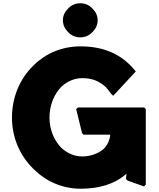

<svg xmlns="http://www.w3.org/2000/svg" viewBox="-20 -1130 968 1172"><path d="M483 -175C435 -175 391 -194 355 -227C311 -271 282 -338 282 -412C282 -488 311 -557 356 -602C391 -634 435 -653 483 -653C537 -653 583 -638 625 -599C636 -587 648 -573 659 -556H660L671 -545L681 -556L809 -694L806 -697C798 -707 789 -718 780 -727L773 -734C701 -805 603 -847 472 -847C359 -847 261 -805 188 -734L180 -726C101 -648 53 -536 53 -412C53 -290 102 -180 181 -102L189 -94C263 -22 362 22 472 22C585 22 681 -6 752 -70L749 -37L758 -28L859 8L870 -3V-464L860 -474H456L445 -464L481 -317L490 -308H653C650 -274 636 -245 614 -222C582 -193 532 -175 483 -175ZM400 -1082 393 -1075C375 -1057 364 -1033 364 -1006C364 -979 375 -955 393 -937L400 -930C418 -912 442 -902 470 -902C498 -902 522 -912 540 -930L547 -937C565 -955 576 -979 576 -1006C576 -1033 565 -1057 547 -1075L540 -1082C522 -1100 498 -1110 470 -1110C442 -1110 418 -1100 400 -1082Z"/></svg>

Font: Hussar Woodtype
Style: Ultra
Weight: 900
Foundry: Cannot Into Space Fonts
Version: Version 1.07